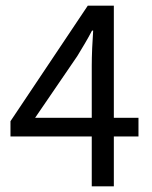

<svg xmlns="http://www.w3.org/2000/svg" viewBox="-20 -658 537 678"><path d="M304 0V-176H17V-230L290 -638H382V-242H469V-176H382V0ZM104 -242H304V-427Q304 -453 305.5 -488.5Q307 -524 309 -550H305Q293 -527 280 -505Q267 -483 253 -460Z"/></svg>

Font: SourceSansPro
Style: Book
Weight: 400
Designer: Paul D. Hunt
Foundry: Adobe Systems Incorporated
Version: Version 2.021;PS 2.000;hotconv 1.0.86;makeotf.lib2.5.63406